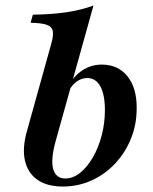

<svg xmlns="http://www.w3.org/2000/svg" viewBox="-20 -661 551 692"><path d="M206.5 11.3Q149.2 11.3 114.5 -13.3Q79.8 -37.9 69.8 -82.7Q59.7 -127.4 77.4 -189.5L164.5 -502.4Q173.4 -533.1 170.2 -549.2Q166.9 -565.3 148 -571.8Q129 -578.2 90.3 -579L98.4 -608.1Q166.1 -608.9 219.8 -616.9Q273.4 -625 316.9 -641.1L180.6 -152.4Q162.1 -85.5 171.8 -51.6Q181.5 -17.7 215.3 -17.7Q243.5 -17.7 269 -38.3Q294.4 -58.9 314.5 -93.5Q334.7 -128.2 346.4 -172.6Q358.1 -216.9 358.1 -263.7Q358.1 -320.2 341.5 -350Q325 -379.8 294.4 -379.8Q272.6 -379.8 254 -365.3Q235.5 -350.8 222.6 -323.4L224.2 -347.6Q245.2 -386.3 276.6 -407.3Q308.1 -428.2 346.8 -428.2Q405.6 -428.2 439.5 -385.9Q473.4 -343.5 472.6 -270.2Q472.6 -212.1 452 -161.3Q431.5 -110.5 394.8 -71.4Q358.1 -32.3 309.7 -10.5Q261.3 11.3 206.5 11.3Z"/></svg>

Font: Playfair 5pt SemiExpanded Light
Style: Bold Italic
Weight: 700
Italic angle: -15.6°
Version: Version 2.001;gftools[0.9.30]